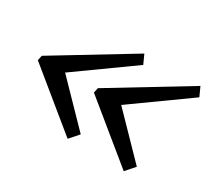

<svg xmlns="http://www.w3.org/2000/svg" viewBox="-101 -802 912 830"><g transform="rotate(30 355.0 -387.5)"><path d="M433.5 -387.5 625.5 -190 586 -145 304.5 -375 310 -400 689 -630 709.5 -585ZM153.5 -387.5 345.5 -190 306 -145 24.5 -375 30 -400 409 -630 429.5 -585Z"/></g></svg>

Font: Besley* Condensed
Style: Italic
Weight: 400
Width: 3
Italic angle: -13°
Designer: Owen Earl
Foundry: indestructible type*
Version: Version 3.000; ttfautohint (v1.8.3)